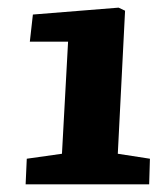

<svg xmlns="http://www.w3.org/2000/svg" viewBox="-20 -856 419 502"><path d="M288 -454 372 -441 370 -374H47L50 -441L142 -454L158 -747H58L66 -818L290 -836L307 -828Z"/></svg>

Font: Literata 18pt ExtraBold
Style: Italic
Weight: 800
Italic angle: -2°
Designer: Latin by Veronika Burian and Jose Scaglione. Greek by Irene Vlachou. Cyrillic by Vera Evstafieva
Foundry: TypeTogether
Version: Version 3.103;gftools[0.9.29]